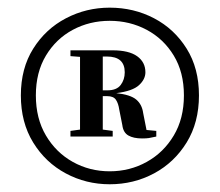

<svg xmlns="http://www.w3.org/2000/svg" viewBox="-20 -829 571 499"><path d="M247.1 -682.1V-594.2H258.8Q283.2 -594.2 293.7 -608.2Q304.2 -622.1 304.2 -641.1Q304.2 -682.1 257.8 -682.1ZM352.1 -535.2 360.8 -491.2 386.2 -488.8V-474.1Q373 -471.2 366.9 -470.2Q360.8 -469.2 349.1 -469.2Q327.1 -469.2 313.7 -476.8Q300.3 -484.4 297.9 -503.9L290 -543.9Q287.6 -560.5 281.2 -569.8Q274.9 -579.1 258.8 -579.1H247.1V-492.2L272.9 -488.8V-474.1H163.1V-488.8L188 -492.2V-681.2L163.1 -683.1V-698.2H272.9Q314.9 -698.2 336.4 -682.9Q357.9 -667.5 357.9 -641.1Q357.9 -623 341.3 -607.7Q324.7 -592.3 282.2 -586.9Q318.8 -583 334 -570.3Q349.1 -557.6 352.1 -535.2ZM265.1 -383.8Q317.4 -383.8 361.3 -408.2Q405.3 -432.6 431.6 -476.8Q458 -521 458 -581.1Q458 -641.1 431.6 -684.6Q405.3 -728 361.3 -751.5Q317.4 -774.9 265.1 -774.9Q212.9 -774.9 169.2 -751.5Q125.5 -728 99.4 -684.6Q73.2 -641.1 73.2 -581.1Q73.2 -521 99.4 -476.8Q125.5 -432.6 169.2 -408.2Q212.9 -383.8 265.1 -383.8ZM265.1 -809.1Q327.6 -809.1 380.4 -781.5Q433.1 -753.9 465.1 -702.6Q497.1 -651.4 497.1 -581.1Q497.1 -510.7 465.1 -458.7Q433.1 -406.7 380.4 -378.4Q327.6 -350.1 265.1 -350.1Q203.6 -350.1 150.9 -378.4Q98.1 -406.7 66.2 -458.7Q34.2 -510.7 34.2 -581.1Q34.2 -651.4 66.4 -702.6Q98.6 -753.9 151.4 -781.5Q204.1 -809.1 265.1 -809.1Z"/></svg>

Font: Source Han Serif JP Heavy
Style: Regular
Weight: 900
Designer: Ryoko NISHIZUKA  (kana & ideographs); Frank Grießhammer (Latin, Greek & Cyrillic); Wenlong ZHANG  (bopomofo); Sandoll Co
Foundry: Adobe Systems Incorporated
Version: Version 1.001;PS 1.001;hotconv 16.6.54;makeotf.lib2.5.65590